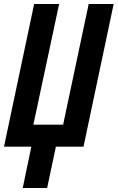

<svg xmlns="http://www.w3.org/2000/svg" viewBox="-22 -734 589 961"><path d="M91.8 207 134.8 0H-2L148.9 -713.9H273.9L145 -109.9H293.9L421.9 -713.9H546.9L396 0H257.8L213.9 207Z"/></svg>

Font: Open Sans Condensed
Style: Bold Italic
Weight: 700
Width: 3
Italic angle: -12°
Designer: Monotype Design Team
Foundry: Monotype Imaging Inc.
Version: Version 3.003; ttfautohint (v1.8.4)